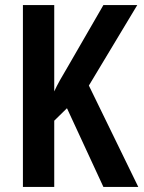

<svg xmlns="http://www.w3.org/2000/svg" viewBox="-20 -734 566 754"><path d="M523 0H386L243 -309L193 -260V0H70V-714H193V-375Q202 -395 216 -420Q230 -445 248 -475L386 -714H519L329 -398Z"/></svg>

Font: Avrile Sans Condensed SemiBold
Style: Regular
Weight: 600
Width: 3
Designer: Monotype Design Team
Foundry: Monotype Imaging Inc.
Version: Version 2.001;September 10, 2019;FontCreator 11.5.0.2425 64-